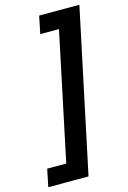

<svg xmlns="http://www.w3.org/2000/svg" viewBox="-179 -792 653 982"><g transform="rotate(-15 147.5 -301.0)"><path d="M-50 129 -31 36H70L212 -638H113L132 -731H345L163 129Z"/></g></svg>

Font: Wix Madefor Text SemiBold
Style: Italic
Weight: 600
Italic angle: -12°
Designer: Dalton Maag Ltd
Foundry: Dalton Maag Ltd
Version: Version 3.100